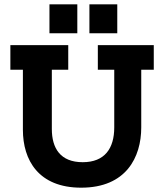

<svg xmlns="http://www.w3.org/2000/svg" viewBox="-20 -859 759 889"><path d="M209 -705H338V-839H209ZM394 -705H523V-839H394ZM692 -536V-650H433V-536H509V-269C509 -172 465 -108 363 -108C259 -108 220 -173 220 -262V-536H296V-650H28V-536H86V-258C86 -118 158 10 356 10C564 10 634 -131 634 -269V-536Z"/></svg>

Font: Zilla Slab Bold
Style: Regular
Weight: 700
Designer: Typotheque.com
Foundry: Typotheque type foundry
Version: Version 1.3; 2018